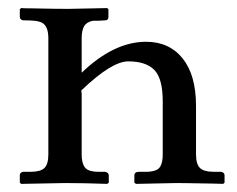

<svg xmlns="http://www.w3.org/2000/svg" viewBox="-20 -452 583 473"><path d="M181.2 -71.8Q181.2 -52.2 187.5 -42Q193.8 -31.7 209 -29.8Q212.9 -28.8 223.1 -28.8H238.8Q248 -26.9 248 -20V-2L244.1 1Q187 -1 147.9 -1H137.2L32.2 1L28.8 -2V-20Q28.8 -27.3 37.1 -28.8H56.2Q79.6 -28.8 89.4 -38.1Q99.1 -47.4 99.1 -71.8V-357.9Q99.1 -391.6 79.1 -397.9Q69.8 -401.9 37.1 -401.9Q34.2 -401.9 31.5 -404.3Q28.8 -406.7 28.8 -410.2V-429.2L32.2 -432.1H33.2L41 -431.6Q48.3 -431.6 60.3 -431.4Q72.3 -431.2 85.7 -430.9Q99.1 -430.7 114.3 -430.4Q129.4 -430.2 140.1 -430.2H151.9L244.1 -432.1L247.1 -429.2V-410.2Q247.1 -401.9 238.8 -401.9Q236.3 -401.9 231 -401.4Q225.6 -400.9 223.1 -400.9H221.2H209Q193.4 -397.9 187.3 -387.5Q181.2 -377 181.2 -357.9V-272.9Q260.7 -349.1 339.8 -349.1Q397 -349.1 429.9 -308.1Q462.9 -267.1 462.9 -190.9V-71.8Q462.9 -47.4 472.7 -38.1Q482.4 -28.8 505.9 -28.8H524.9Q533.2 -26.9 533.2 -20V-2L529.8 1Q529.3 1 521.7 0.7Q514.2 0.5 502.2 0.2Q490.2 0 476.6 -0.2Q462.9 -0.5 447.8 -0.7Q432.6 -1 421.9 -1H411.1L314.9 1L311 -2V-20Q311 -28.8 323.2 -28.8H341.8Q349.1 -28.8 353 -29.8Q368.7 -31.7 374.8 -41.7Q380.9 -51.8 380.9 -71.8V-202.1Q380.9 -258.8 360.1 -279.8Q339.4 -300.8 295.9 -300.8Q254.9 -300.8 180.2 -229L181.2 -221.2Z"/></svg>

Font: Common Serif News
Style: Regular
Weight: 450
Designer: Philipp H. Poll, Khaled Hosny
Foundry: Stefan Peev, Context Ltd.
Version: Version 1.026